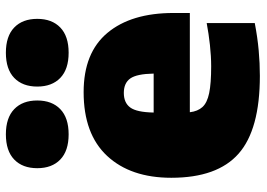

<svg xmlns="http://www.w3.org/2000/svg" viewBox="-140 -710 862 621"><g transform="rotate(-90 290.5 -399.0)"><path d="M356 11Q182.5 11 104.5 -57.8Q26.5 -126.5 26.5 -275.5Q26.5 -407 97.2 -483Q168 -559 303.5 -559Q431 -559 495.2 -482Q559.5 -405 559.5 -268.5V-215.5H238.5Q241.5 -190 255.2 -174.8Q269 -159.5 300.2 -153Q331.5 -146.5 387 -146.5Q419.5 -146.5 456 -150.5Q492.5 -154.5 527 -161V-5.5Q480 3.5 438.5 7.2Q397 11 356 11ZM301 -429Q269 -429 253.8 -408.2Q238.5 -387.5 237.5 -332.5H363.5Q362.5 -387 347.8 -408Q333 -429 301 -429ZM431 -607.5Q377.5 -607.5 349.5 -634.5Q321.5 -661.5 321.5 -709Q321.5 -756.5 349.5 -783.5Q377.5 -810.5 431 -810.5Q484.5 -810.5 512.5 -783.5Q540.5 -756.5 540.5 -709Q540.5 -661.5 512.5 -634.5Q484.5 -607.5 431 -607.5ZM167 -607.5Q113.5 -607.5 85.5 -634.5Q57.5 -661.5 57.5 -709Q57.5 -756.5 85.5 -783.5Q113.5 -810.5 167 -810.5Q220.5 -810.5 248.5 -783.5Q276.5 -756.5 276.5 -709Q276.5 -661.5 248.5 -634.5Q220.5 -607.5 167 -607.5Z"/></g></svg>

Font: Encode Sans Black
Style: Regular
Weight: 900
Designer: Multiple Designers
Foundry: Impallari Type
Version: Version 3.002; ttfautohint (v1.8.3) -l 8 -r 50 -G 200 -x 14 